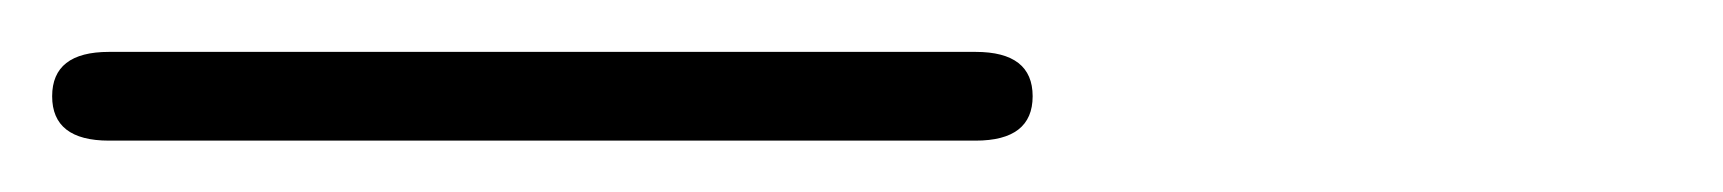

<svg xmlns="http://www.w3.org/2000/svg" viewBox="-44 106 664 74"><path d="M-2 160.2Q-23.9 160.2 -23.9 143.1Q-23.9 126 -2 126H332Q354 126 354 143.1Q354 160.2 332 160.2Z"/></svg>

Font: Quicksand
Style: Light
Weight: 300
Designer: Andrew Paglinawan
Foundry: Andrew Paglinawan
Version: 1.002